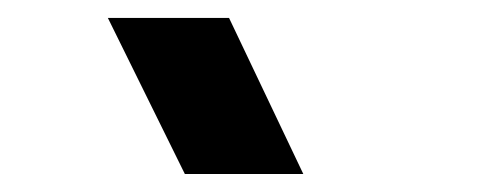

<svg xmlns="http://www.w3.org/2000/svg" viewBox="-20 -760 530 212"><path d="M232.9 -740.2 314.9 -567.9H184.1L99.1 -740.2Z"/></svg>

Font: Human Sans
Style: Bold
Weight: 700
Designer: Tim Radville
Foundry: Continuum
Version: Version 1.000;FEAKit 1.0